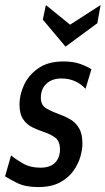

<svg xmlns="http://www.w3.org/2000/svg" viewBox="-34 -748 427 778"><path d="M120.5 10Q69 10 36.2 -6.2Q3.5 -22.5 -13.5 -33.5L11 -118.5Q26.5 -104.5 57.5 -86.5Q88.5 -68.5 129.5 -68.5Q169.5 -68.5 189.2 -88.8Q209 -109 209 -142Q209 -176.5 189.5 -190.5Q170 -204.5 145.5 -212.5Q121 -220.5 97.8 -231.8Q74.5 -243 59.8 -264.8Q45 -286.5 45 -326Q45 -364 63.5 -404Q82 -444 121.5 -471.5Q161 -499 223 -499Q263.5 -499 291.5 -488.8Q319.5 -478.5 336.5 -467.5L312.5 -388Q296 -407 271 -418.5Q246 -430 215 -430Q177 -430 154.2 -408.8Q131.5 -387.5 131.5 -352Q131.5 -321 154.8 -308Q178 -295 212 -282.5Q233.5 -275 253.5 -262.8Q273.5 -250.5 286.8 -227.8Q300 -205 300 -165Q300 -143 291.8 -113.5Q283.5 -84 263.5 -55.8Q243.5 -27.5 208.8 -8.8Q174 10 120.5 10ZM231.5 -559 139.5 -668.5 152 -727.5 250 -648 373.5 -727.5 360.5 -654Z"/></svg>

Font: Cabin Condensed
Style: Italic
Weight: 400
Width: 3
Italic angle: -10°
Designer: Pablo Impallari
Foundry: Pablo Impallari. http://www.impallari.com Igino Marini. http://www.ikern.com
Version: Version 3.001; ttfautohint (v1.8.3)